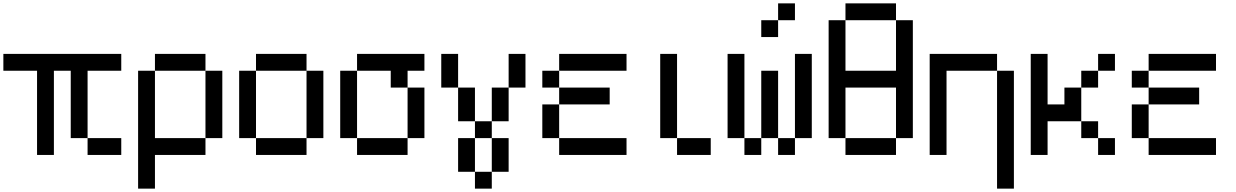

<svg xmlns="http://www.w3.org/2000/svg" viewBox="-20 -920 7340 1140"><path d="M0 -500V-600H700V-500H500V-100H400V-500H300V0H200V-500ZM500 -100H700V0H500Z M800 200V-500H900V-100H1200V0H900V200ZM900 -500V-600H1200V-500ZM1200 -100V-500H1300V-100Z M1400 -100V-500H1500V-100ZM1800 -100V0H1500V-100ZM1800 -500H1900V-100H1800ZM1800 -600V-500H1500V-600Z M2000 -100V-500H2100V-100ZM2100 -100H2400V0H2100ZM2100 -500V-600H2500V-500H2400V-400H2300V-500ZM2400 -100V-400H2500V-100Z M2600 -400V-600H2700V-400ZM2700 -100H2800V100H2700ZM2700 -200V-400H2800V-200ZM2800 -200H2900V-100H2800ZM2800 100H2900V200H2800ZM2900 -200V-400H3000V-200ZM2900 -100H3000V100H2900ZM3000 -400V-600H3100V-400Z M3200 -100V-300H3300V-100ZM3200 -400V-500H3300V-400ZM3300 -100H3700V0H3300ZM3300 -500V-600H3700V-500ZM3300 -400H3600V-300H3300Z M4200 -100V0H4000V-100ZM3900 -100V-600H4000V-100Z M4300 -100V-600H4400V-100ZM4400 -100H4500V0H4400ZM4500 -100V-500H4600V-100ZM4500 -700V-800H4600V-700ZM4600 -100H4700V0H4600ZM4600 -800V-900H4700V-800ZM4700 -100V-600H4800V-100Z M4900 -100V-800H5000V-500H5300V-800H5400V-100H5300V-400H5000V-100ZM5000 -100H5300V0H5000ZM5000 -800V-900H5300V-800Z M5500 0V-600H5900V-500H5600V0ZM5900 200V-500H6000V200Z M6100 0V-600H6200V-300H6300V-400H6400V-200H6200V0ZM6400 -200H6500V-100H6400ZM6400 -400V-500H6500V-400ZM6500 -100H6600V0H6500ZM6500 -500V-600H6600V-500Z M6700 -100V-300H6800V-100ZM6700 -400V-500H6800V-400ZM6800 -100H7200V0H6800ZM6800 -500V-600H7200V-500ZM6800 -400H7100V-300H6800Z"/></svg>

Font: Galmuri9 Regular
Style: Regular
Weight: 400
Designer: Lee Minseo (quiple)
Version: Version 2.399;hotconv 1.1.1;makeotfexe 2.6.0 DEVELOPMENT